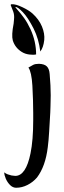

<svg xmlns="http://www.w3.org/2000/svg" viewBox="-100 -678 301 900"><path d="M-48.8 -651.4Q-50.8 -654.3 -49.3 -656.2Q-47.9 -658.2 -44.9 -658.2Q-26.4 -659.2 4.4 -644.5Q35.2 -629.9 51.8 -615.2Q83 -586.9 96.7 -553.7Q110.4 -520.5 107.4 -490.2Q103.5 -455.1 88.9 -436.5Q82 -495.1 57.6 -543.9Q31.2 -595.7 7.3 -620.6Q-16.6 -645.5 -27.3 -645.5Q-30.3 -645.5 -16.6 -630.4Q-2.9 -615.2 12.7 -593.8Q28.3 -572.3 43 -541Q69.3 -483.4 69.3 -422.9Q57.6 -419.9 37.6 -422.4Q17.6 -424.8 2 -434.6Q-29.3 -454.1 -40 -488.3Q-46.9 -512.7 -36.1 -567.4L-34.2 -587.9Q-32.2 -608.4 -38.1 -624ZM-80.1 129.9Q-73.2 135.7 -64 139.2Q-54.7 142.6 -45.9 144.5Q-34.2 146.5 -28.3 146.5Q21.5 146.5 43 41Q55.7 -20.5 55.7 -115.2V-148.4Q55.7 -204.1 51.8 -276.4Q47.9 -340.8 33.2 -361.3L55.7 -374Q65.4 -378.9 83 -378.9Q108.4 -377.9 119.6 -366.7Q130.9 -355.5 132.8 -331.1Q137.7 -275.4 137.7 -231.4Q137.7 -200.2 136.7 -181.6L135.7 -151.4Q132.8 -103.5 130.4 -60.5Q127.9 -17.6 124 11.7Q113.3 101.6 73.2 154.3Q54.7 175.8 28.8 189Q2.9 202.1 -24.4 202.1Q-40 202.1 -52.7 189.5Q-65.4 176.8 -72.8 159.7Q-80.1 142.6 -80.1 129.9Z"/></svg>

Font: BKP Parklife Display
Style: Regular
Weight: 400
Designer: Font Diner, Inc.; LA MECHKY PLUS GmbH
Foundry: Font Diner, Inc.; LA MECHKY PLUS GmbH
Version: Version 1.007